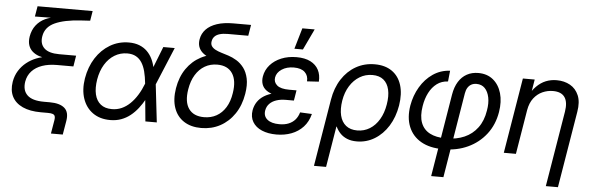

<svg xmlns="http://www.w3.org/2000/svg" viewBox="-55 -929 4098 1326"><g transform="rotate(5 1994.0 -265.5)"><path d="M325.7 140.1 341.8 45.4Q344.7 28.3 341.1 18.3Q337.4 8.3 325.9 4.2Q314.5 0 293 0H243.2Q167.5 0 116.7 -23.4Q65.9 -46.9 43.9 -90.1Q22 -133.3 31.7 -193.4Q39.1 -236.3 60.1 -270Q81.1 -303.7 111.6 -328.1Q142.1 -352.5 178.5 -366.9Q214.8 -381.3 252.9 -385.3L254.4 -374.5Q223.1 -377 196.5 -386.2Q169.9 -395.5 150.9 -412.6Q131.8 -429.7 123.8 -454.8Q115.7 -480 121.1 -514.6Q128.9 -560.5 153.8 -592.8Q178.7 -625 216.8 -642.8Q254.9 -660.6 300.8 -663.6L302.7 -657.2L145 -655.3L157.2 -727.5H539.1L527.8 -659.7L463.9 -655.8Q349.6 -648.9 284.2 -618.9Q218.8 -588.9 208 -524.9Q198.7 -471.7 230.5 -441.2Q262.2 -410.6 335 -410.6H452.1L439.9 -335H325.7Q268.1 -335 223.9 -319.6Q179.7 -304.2 152.3 -274.4Q125 -244.6 117.7 -202.1Q107.9 -141.1 142.6 -107.7Q177.2 -74.2 258.3 -74.2H299.3Q368.2 -74.2 401.4 -45.7Q434.6 -17.1 423.8 45.4L407.7 140.1Z M724.6 11.7Q653.3 11.7 604.2 -23.2Q555.2 -58.1 534.4 -119.4Q513.7 -180.7 526.4 -259.8Q540 -340.3 579.3 -401.9Q618.7 -463.4 677.7 -498.3Q736.8 -533.2 808.1 -533.2Q848.6 -533.2 880.1 -521Q911.6 -508.8 934.3 -486.6Q957 -464.4 971.7 -433.8Q986.3 -403.3 993.2 -366.2H1023.4L1017.1 -262.7L1047.4 0H968.3L943.4 -262.7Q939 -307.1 929.7 -343.3Q920.4 -379.4 904.3 -404.5Q888.2 -429.7 863.5 -443.4Q838.9 -457 803.7 -457Q755.4 -457 715.3 -432.6Q675.3 -408.2 648.4 -364Q621.6 -319.8 611.3 -259.8Q601.6 -200.2 611.8 -156.2Q622.1 -112.3 651.9 -88.4Q681.6 -64.5 730 -64.5Q766.1 -64.5 797.4 -78.4Q828.6 -92.3 855.5 -118.2Q882.3 -144 904.5 -179.9Q926.8 -215.8 943.8 -259.8L1046.9 -522.5H1126L1016.6 -259.8L988.8 -156.2H960Q939.9 -120.1 916.3 -89.6Q892.6 -59.1 864 -36.4Q835.4 -13.7 801 -1Q766.6 11.7 724.6 11.7Z M1356 11.7Q1284.2 11.7 1235.4 -20Q1186.5 -51.8 1166.3 -109.9Q1146 -168 1158.7 -246.6Q1171.9 -326.2 1211.4 -383.3Q1251 -440.4 1310.1 -471.4Q1369.1 -502.4 1440.4 -502.4L1433.1 -458Q1395.5 -466.3 1367.2 -478.5Q1338.9 -490.7 1320.3 -507.8Q1301.8 -524.9 1294.4 -547.6Q1287.1 -570.3 1292 -598.6Q1298.8 -638.2 1326.2 -667Q1353.5 -695.8 1400.9 -711.7Q1448.2 -727.5 1515.1 -727.5H1637.2L1624.5 -651.4H1482.9Q1450.2 -651.4 1427.5 -644.8Q1404.8 -638.2 1392.1 -625Q1379.4 -611.8 1376 -592.8Q1372.1 -571.8 1381.1 -558.1Q1390.1 -544.4 1408.2 -534.9Q1426.3 -525.4 1450 -518.3Q1473.6 -511.2 1499.5 -502.9Q1527.3 -494.1 1556.4 -476.6Q1585.4 -459 1607.7 -429.7Q1629.9 -400.4 1639.4 -356.2Q1648.9 -312 1638.7 -250Q1625.5 -169.4 1585.7 -110.6Q1545.9 -51.8 1486.8 -20Q1427.7 11.7 1356 11.7ZM1368.7 -64.5Q1417 -64.5 1455.1 -85.7Q1493.2 -106.9 1518.6 -147.9Q1543.9 -189 1552.7 -247.6Q1566.9 -335.4 1534.2 -384.8Q1501.5 -434.1 1429.2 -434.1Q1381.3 -434.1 1343 -411.9Q1304.7 -389.6 1279.1 -347.9Q1253.4 -306.2 1243.7 -246.6Q1229.5 -158.7 1262.7 -111.6Q1295.9 -64.5 1368.7 -64.5Z M1877 11.2Q1818.8 11.2 1775.9 -7.1Q1732.9 -25.4 1712.2 -60.1Q1691.4 -94.7 1699.2 -142.1Q1705.1 -174.3 1722.2 -200Q1739.3 -225.6 1768.1 -243.7Q1796.9 -261.7 1836.7 -271.2Q1876.5 -280.8 1926.8 -280.8H1985.4L1977.5 -232.9H1921.4Q1884.8 -232.9 1856 -223.1Q1827.1 -213.4 1809.1 -194.6Q1791 -175.8 1786.1 -148.4Q1779.3 -107.9 1807.9 -84.7Q1836.4 -61.5 1891.1 -61.5Q1928.2 -61.5 1955.3 -72.5Q1982.4 -83.5 2000.5 -104.2Q2018.6 -125 2027.3 -155.3L2109.4 -151.4Q2095.7 -97.2 2062.3 -61Q2028.8 -24.9 1981.2 -6.8Q1933.6 11.2 1877 11.2ZM1927.7 -250.5Q1877.9 -250.5 1841.8 -259.5Q1805.7 -268.6 1783.4 -285.2Q1761.2 -301.8 1752.9 -325.9Q1744.6 -350.1 1749.5 -380.4Q1757.3 -425.8 1787.6 -460.2Q1817.9 -494.6 1865 -513.9Q1912.1 -533.2 1970.2 -533.2Q2028.3 -533.2 2066.7 -513.7Q2105 -494.1 2123 -459.5Q2141.1 -424.8 2137.7 -377.9L2056.2 -373Q2059.1 -412.6 2033.9 -436.5Q2008.8 -460.4 1958 -460.4Q1908.2 -460.4 1873.8 -437.5Q1839.4 -414.6 1834 -379.9Q1829.1 -347.7 1854.2 -326.2Q1879.4 -304.7 1939 -304.7H1989.3L1980.5 -250.5ZM1949.7 -589.8 1992.2 -734.9H2077.6L2008.8 -589.8Z M2154.8 204.1 2231.9 -261.7Q2245.6 -343.8 2284.7 -404.3Q2323.7 -464.8 2382.3 -498Q2440.9 -531.2 2512.7 -531.2Q2584 -531.2 2631.6 -498.3Q2679.2 -465.3 2698.2 -404.8Q2717.3 -344.2 2704.1 -262.2Q2690.4 -180.7 2652.1 -119.4Q2613.8 -58.1 2557.4 -23.9Q2501 10.3 2434.1 10.3Q2395 10.3 2366.7 -1.5Q2338.4 -13.2 2319.1 -33.4Q2299.8 -53.7 2287.6 -79.6H2285.6L2238.8 204.1ZM2430.7 -65.4Q2478.5 -65.4 2517.6 -89.6Q2556.6 -113.8 2582.8 -158Q2608.9 -202.1 2618.7 -261.2Q2628.9 -320.8 2618.9 -364.7Q2608.9 -408.7 2579.8 -432.4Q2550.8 -456.1 2502.9 -456.1Q2454.6 -456.1 2414.6 -431.9Q2374.5 -407.7 2347.2 -364Q2319.8 -320.3 2310.1 -261.2Q2300.8 -202.1 2311.5 -158Q2322.3 -113.8 2352.5 -89.6Q2382.8 -65.4 2430.7 -65.4Z M2967.3 204.1 3062 -369.6Q3070.8 -422.4 3093.5 -459Q3116.2 -495.6 3150.9 -514.6Q3185.5 -533.7 3230.5 -533.7Q3291.5 -533.7 3332.8 -500Q3374 -466.3 3390.9 -408.2Q3407.7 -350.1 3395.5 -277.3Q3380.9 -188.5 3330.6 -123.5Q3280.3 -58.6 3204.6 -23.4Q3128.9 11.7 3037.6 11.7H3029.8Q2940.4 11.7 2879.9 -22.9Q2819.3 -57.6 2793.5 -121.1Q2767.6 -184.6 2781.7 -269.5Q2793.9 -339.8 2828.4 -398.2Q2862.8 -456.5 2915.5 -492.7Q2968.3 -528.8 3034.2 -532.2L3026.4 -457Q2982.4 -455.1 2949.7 -430.7Q2917 -406.2 2896 -365.5Q2875 -324.7 2866.7 -272.9Q2855 -202.6 2872.8 -156.2Q2890.6 -109.9 2934.1 -87.2Q2977.5 -64.5 3042.5 -64.5H3050.3Q3118.7 -64.5 3173.6 -88.4Q3228.5 -112.3 3264.4 -160.4Q3300.3 -208.5 3311.5 -279.8Q3320.8 -331.5 3312.5 -371.8Q3304.2 -412.1 3282 -434.8Q3259.8 -457.5 3224.1 -457.5Q3204.1 -457.5 3188.7 -449.2Q3173.3 -440.9 3163.3 -425Q3153.3 -409.2 3149.4 -385.7L3052.2 204.1Z M3587.9 -307.6 3537.1 0H3453.1L3539.6 -522.5H3621.6L3600.6 -395.5H3579.6Q3604.5 -443.4 3634 -473.1Q3663.6 -502.9 3698.5 -517.1Q3733.4 -531.2 3773.9 -531.2Q3826.7 -531.2 3866.9 -508.5Q3907.2 -485.8 3926.5 -440.4Q3945.8 -395 3934.1 -326.2L3846.2 204.1H3762.2L3849.1 -319.8Q3859.9 -386.2 3836.2 -420.4Q3812.5 -454.6 3754.9 -454.6Q3716.8 -454.6 3681.9 -439Q3647 -423.3 3621.8 -390.9Q3596.7 -358.4 3587.9 -307.6Z"/></g></svg>

Font: Inter 28pt
Style: Italic
Weight: 400
Italic angle: -9.3988°
Designer: Rasmus Andersson
Foundry: rsms
Version: Version 4.001;git-66647c0bb